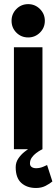

<svg xmlns="http://www.w3.org/2000/svg" viewBox="-20 -732 277 942"><path d="M48.3 0V-500H188.3V0ZM118.3 -548.3Q84 -548.3 60.3 -572Q36.7 -595.7 36.7 -630Q36.7 -663.7 60.3 -687.7Q84 -711.7 118.3 -711.7Q152 -711.7 176 -687.7Q200 -663.7 200 -630Q200 -595.7 176 -572Q152 -548.3 118.3 -548.3ZM188.3 0Q188.3 0 179.2 4.8Q170 9.7 157.7 18.8Q145.3 28 136.2 40.8Q127 53.7 127 69.7Q127 81.7 135.5 87.5Q144 93.3 157 93.3Q176 93.3 193.5 85.5Q211 77.7 211 77.7L237 158.3Q224 169.3 203.7 179.8Q183.3 190.3 157 190.3Q112 190.3 84.5 165.5Q57 140.7 57 88.3Q57 64.7 70 45.5Q83 26.3 100.7 12.5Q118.3 -1.3 131.3 -8.7Q144.3 -16 144.3 -16Z"/></svg>

Font: Epunda Slab Light
Style: Regular
Weight: 300
Designer: Simon Atzbach
Foundry: typofactur
Version: Version 1.102